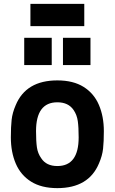

<svg xmlns="http://www.w3.org/2000/svg" viewBox="-20 -958 593 991"><path d="M36 0ZM415 -823ZM415 -823H137V-938H415ZM276 13Q194 13 140.5 -20.5Q87 -54 61.5 -113.5Q36 -173 36 -249Q36 -303 40 -339.5Q44 -376 61 -415Q114 -543 276 -543Q358 -543 411.5 -509.5Q465 -476 490.5 -416.5Q516 -357 516 -281Q516 -227 512 -190.5Q508 -154 491 -115Q438 13 276 13ZM276 -101Q386 -101 386 -249Q386 -301 381.5 -333Q377 -365 360 -390Q333 -430 276 -430Q166 -430 166 -281Q166 -229 170.5 -197.5Q175 -166 193 -141Q219 -101 276 -101ZM247 -622H105V-763H247ZM447 -622H305V-763H447Z"/></svg>

Font: Tanohe Sans SemiBold
Style: Regular
Weight: 600
Designer: Village Type and Design LLC & Cristiano Sobral
Foundry: Cooper Hewitt Smithsonian Design Museum
Version: Version 1.00;September 29, 2021;FontCreator 13.0.0.2655 64-b